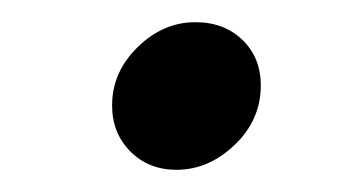

<svg xmlns="http://www.w3.org/2000/svg" viewBox="-20 -342 325 173"><path d="M215 -265Q215 -234 191.5 -211.5Q168 -189 139 -189Q114 -189 97.5 -205.5Q81 -222 81 -247Q81 -277 104 -299.5Q127 -322 156 -322Q182 -322 198.5 -306Q215 -290 215 -265Z"/></svg>

Font: Rosario Light
Style: Italic
Weight: 300
Italic angle: -8.05°
Designer: Hector Gatti
Foundry: Omnibus Type
Version: Version 1.101; ttfautohint (v1.8.1.43-b0c9)